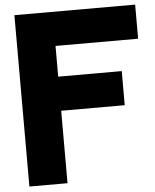

<svg xmlns="http://www.w3.org/2000/svg" viewBox="-56 -856 727 903"><g transform="rotate(-5 308.0 -404.5)"><path d="M226 0H46V-809H616V-648H226V-503H526V-342H226Z"/></g></svg>

Font: Neutral Face
Style: Bold
Weight: 700
Designer: Vadym Aksieiev
Version: Version 1.039;Fontself Maker 3.5.7